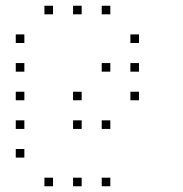

<svg xmlns="http://www.w3.org/2000/svg" viewBox="-20 -685 640 670"><path d="M136 -665Q135 -665 135 -665Q135 -665 135 -664V-636Q135 -635 135 -635Q135 -635 136 -635H164Q165 -635 165 -635Q165 -635 165 -636V-664Q165 -665 165 -665Q165 -665 164 -665ZM236 -665Q235 -665 235 -665Q235 -665 235 -664V-636Q235 -635 235 -635Q235 -635 236 -635H264Q265 -635 265 -635Q265 -635 265 -636V-664Q265 -665 265 -665Q265 -665 264 -665ZM336 -665Q335 -665 335 -665Q335 -665 335 -664V-636Q335 -635 335 -635Q335 -635 336 -635H364Q365 -635 365 -635Q365 -635 365 -636V-664Q365 -665 365 -665Q365 -665 364 -665ZM36 -565Q35 -565 35 -565Q35 -565 35 -564V-536Q35 -535 35 -535Q35 -535 36 -535H64Q65 -535 65 -535Q65 -535 65 -536V-564Q65 -565 65 -565Q65 -565 64 -565ZM436 -565Q435 -565 435 -565Q435 -565 435 -564V-536Q435 -535 435 -535Q435 -535 436 -535H464Q465 -535 465 -535Q465 -535 465 -536V-564Q465 -565 465 -565Q465 -565 464 -565ZM36 -465Q35 -465 35 -465Q35 -465 35 -464V-436Q35 -435 35 -435Q35 -435 36 -435H64Q65 -435 65 -435Q65 -435 65 -436V-464Q65 -465 65 -465Q65 -465 64 -465ZM336 -465Q335 -465 335 -465Q335 -465 335 -464V-436Q335 -435 335 -435Q335 -435 336 -435H364Q365 -435 365 -435Q365 -435 365 -436V-464Q365 -465 365 -465Q365 -465 364 -465ZM436 -465Q435 -465 435 -465Q435 -465 435 -464V-436Q435 -435 435 -435Q435 -435 436 -435H464Q465 -435 465 -435Q465 -435 465 -436V-464Q465 -465 465 -465Q465 -465 464 -465ZM36 -365Q35 -365 35 -365Q35 -365 35 -364V-336Q35 -335 35 -335Q35 -335 36 -335H64Q65 -335 65 -335Q65 -335 65 -336V-364Q65 -365 65 -365Q65 -365 64 -365ZM236 -365Q235 -365 235 -365Q235 -365 235 -364V-336Q235 -335 235 -335Q235 -335 236 -335H264Q265 -335 265 -335Q265 -335 265 -336V-364Q265 -365 265 -365Q265 -365 264 -365ZM436 -365Q435 -365 435 -365Q435 -365 435 -364V-336Q435 -335 435 -335Q435 -335 436 -335H464Q465 -335 465 -335Q465 -335 465 -336V-364Q465 -365 465 -365Q465 -365 464 -365ZM36 -265Q35 -265 35 -265Q35 -265 35 -264V-236Q35 -235 35 -235Q35 -235 36 -235H64Q65 -235 65 -235Q65 -235 65 -236V-264Q65 -265 65 -265Q65 -265 64 -265ZM236 -265Q235 -265 235 -265Q235 -265 235 -264V-236Q235 -235 235 -235Q235 -235 236 -235H264Q265 -235 265 -235Q265 -235 265 -236V-264Q265 -265 265 -265Q265 -265 264 -265ZM336 -265Q335 -265 335 -265Q335 -265 335 -264V-236Q335 -235 335 -235Q335 -235 336 -235H364Q365 -235 365 -235Q365 -235 365 -236V-264Q365 -265 365 -265Q365 -265 364 -265ZM36 -165Q35 -165 35 -165Q35 -165 35 -164V-136Q35 -135 35 -135Q35 -135 36 -135H64Q65 -135 65 -135Q65 -135 65 -136V-164Q65 -165 65 -165Q65 -165 64 -165ZM136 -65Q135 -65 135 -65Q135 -65 135 -64V-36Q135 -35 135 -35Q135 -35 136 -35H164Q165 -35 165 -35Q165 -35 165 -36V-64Q165 -65 165 -65Q165 -65 164 -65ZM236 -65Q235 -65 235 -65Q235 -65 235 -64V-36Q235 -35 235 -35Q235 -35 236 -35H264Q265 -35 265 -35Q265 -35 265 -36V-64Q265 -65 265 -65Q265 -65 264 -65ZM336 -65Q335 -65 335 -65Q335 -65 335 -64V-36Q335 -35 335 -35Q335 -35 336 -35H364Q365 -35 365 -35Q365 -35 365 -36V-64Q365 -65 365 -65Q365 -65 364 -65Z"/></svg>

Font: Doto Black Thin
Style: Regular
Weight: 250
Monospace: yes
Version: Version 1.000